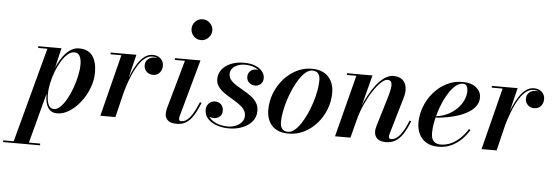

<svg xmlns="http://www.w3.org/2000/svg" viewBox="-168 -944 3988 1383"><g transform="rotate(5 1826.0 -253.0)"><path d="M-37 250 150 -447.5H83V-460H251L209.5 -285L187 -202.5L182 -161L73 250ZM-109.5 250V237.5H158V250ZM235.5 -19Q258 -19 281 -41.5Q304 -64 325 -101.2Q346 -138.5 362.2 -183.5Q378.5 -228.5 388 -273.5Q397.5 -318.5 397.5 -356Q397.5 -394.5 384.8 -416.8Q372 -439 346 -439Q322 -439 298.2 -418.5Q274.5 -398 253.5 -363.8Q232.5 -329.5 216.5 -287.5Q200.5 -245.5 191.2 -202.2Q182 -159 182 -121Q182 -75.5 194.2 -47.2Q206.5 -19 235.5 -19ZM260 10Q226.5 10 207.2 -8Q188 -26 180 -56Q172 -86 172 -122Q172 -150.5 178.2 -187Q184.5 -223.5 196.8 -262.5Q209 -301.5 226.8 -338.5Q244.5 -375.5 267.5 -405.2Q290.5 -435 318 -452.5Q345.5 -470 377.5 -470Q444.5 -470 475.5 -426.2Q506.5 -382.5 506.5 -307.5Q506.5 -250 485 -193.8Q463.5 -137.5 427.5 -91.5Q391.5 -45.5 348 -17.8Q304.5 10 260 10Z M572 0 685 -447.5H606.5V-460H792.5L681 0ZM710 -152.5Q719 -191 732.2 -234.5Q745.5 -278 763 -319.5Q780.5 -361 802.5 -395Q824.5 -429 851.2 -449.2Q878 -469.5 909.5 -469.5Q945.5 -469.5 967.5 -449.2Q989.5 -429 989.5 -397Q989.5 -367.5 971.5 -347Q953.5 -326.5 924 -326.5Q896 -326.5 877.2 -344.5Q858.5 -362.5 858.5 -390Q858.5 -417 876.8 -434.2Q895 -451.5 924.5 -451.5Q951.5 -451.5 970 -437.2Q988.5 -423 988.5 -397L976.5 -397.5Q976.5 -423.5 958.5 -440.5Q940.5 -457.5 909.5 -457.5Q880 -457.5 854.5 -437.5Q829 -417.5 807.8 -384.2Q786.5 -351 769.5 -310.8Q752.5 -270.5 739.2 -229.2Q726 -188 717.5 -152.5Z M1125 10Q1080.5 10 1060.2 -8.2Q1040 -26.5 1040 -57Q1040 -68 1042 -78.5Q1044 -89 1046 -97L1144.5 -447.5H1071.5V-460H1256L1141 -45.5Q1140 -41.5 1139.5 -37.2Q1139 -33 1139 -29Q1139 -22 1142.5 -16.8Q1146 -11.5 1155 -11.5Q1175 -11.5 1194.5 -25Q1214 -38.5 1234.5 -71Q1255 -103.5 1278.5 -159.5L1290.5 -155.5Q1267.5 -98.5 1244.2 -62Q1221 -25.5 1192.5 -7.8Q1164 10 1125 10ZM1246.5 -606Q1225.5 -606 1208.5 -616.5Q1191.5 -627 1181.8 -644.2Q1172 -661.5 1172 -681.5Q1172 -702 1181.8 -719Q1191.5 -736 1208.5 -746.2Q1225.5 -756.5 1246.5 -756.5Q1267.5 -756.5 1284.5 -746.2Q1301.5 -736 1311.8 -719Q1322 -702 1322 -681.5Q1322 -661.5 1311.8 -644.2Q1301.5 -627 1284.5 -616.5Q1267.5 -606 1246.5 -606Z M1501.5 10Q1453 10 1412.8 -4.2Q1372.5 -18.5 1348.2 -45Q1324 -71.5 1324 -108.5Q1324 -135.5 1341.2 -155Q1358.5 -174.5 1387.5 -174.5Q1413.5 -174.5 1430.5 -157.5Q1447.5 -140.5 1447.5 -112.5Q1447.5 -84 1429.2 -69.2Q1411 -54.5 1386.5 -54.5Q1369.5 -54.5 1355.5 -61Q1341.5 -67.5 1333.2 -79.5Q1325 -91.5 1325 -108.5H1341.5Q1341.5 -75 1362.8 -51.2Q1384 -27.5 1419 -15.2Q1454 -3 1495 -3Q1522.5 -3 1548.5 -13.2Q1574.5 -23.5 1592 -43Q1609.5 -62.5 1609.5 -90Q1609.5 -117 1593.5 -137.5Q1577.5 -158 1552.2 -175Q1527 -192 1498.8 -208.2Q1470.5 -224.5 1445.2 -242.8Q1420 -261 1404 -284Q1388 -307 1388 -337.5Q1388 -375.5 1410.8 -405.5Q1433.5 -435.5 1474.5 -453Q1515.5 -470.5 1569.5 -470.5Q1621 -470.5 1654.5 -455.8Q1688 -441 1704.5 -418.8Q1721 -396.5 1721 -374Q1721 -344 1703.5 -328.8Q1686 -313.5 1664 -313.5Q1640 -313.5 1621 -329Q1602 -344.5 1602 -373.5Q1602 -396.5 1618.5 -413Q1635 -429.5 1661 -429.5Q1685 -429.5 1702.5 -414Q1720 -398.5 1720 -374H1706Q1706 -395 1690.5 -414Q1675 -433 1646.2 -445Q1617.5 -457 1577 -457Q1551 -457 1527.2 -448.2Q1503.5 -439.5 1488.5 -422.5Q1473.5 -405.5 1473.5 -381.5Q1473.5 -356.5 1489.5 -337.5Q1505.5 -318.5 1530.8 -302.5Q1556 -286.5 1584.5 -270.8Q1613 -255 1638.5 -236Q1664 -217 1680 -192Q1696 -167 1696 -132Q1696 -88 1669.2 -56.2Q1642.5 -24.5 1598.2 -7.2Q1554 10 1501.5 10Z M1934 10Q1855 10 1814.2 -33Q1773.5 -76 1773.5 -148Q1773.5 -212 1796.5 -270Q1819.5 -328 1859.5 -373Q1899.5 -418 1951 -444Q2002.5 -470 2059.5 -470Q2139 -470 2180.2 -426Q2221.5 -382 2221.5 -310Q2221.5 -246.5 2198.8 -189Q2176 -131.5 2136.2 -86.5Q2096.5 -41.5 2044.5 -15.8Q1992.5 10 1934 10ZM1928.5 -2.5Q1952 -2.5 1975 -21.2Q1998 -40 2019.5 -72.2Q2041 -104.5 2059.5 -145Q2078 -185.5 2092 -229.2Q2106 -273 2113.8 -315.2Q2121.5 -357.5 2121.5 -392.5Q2121.5 -422.5 2108 -440Q2094.5 -457.5 2065 -457.5Q2042 -457.5 2018.8 -438.5Q1995.5 -419.5 1974 -387.5Q1952.5 -355.5 1934 -315Q1915.5 -274.5 1901.5 -230.5Q1887.5 -186.5 1879.8 -144.5Q1872 -102.5 1872 -67.5Q1872 -37.5 1885.8 -20Q1899.5 -2.5 1928.5 -2.5Z M2637.5 10Q2595.5 10 2574.5 -8.5Q2553.5 -27 2553.5 -61.5Q2553.5 -72 2556 -83.2Q2558.5 -94.5 2561 -103L2624 -312Q2635.5 -351 2640 -379.2Q2644.5 -407.5 2638 -422.8Q2631.5 -438 2611 -438Q2591 -438 2564 -413Q2537 -388 2508.8 -345Q2480.5 -302 2455.5 -247.2Q2430.5 -192.5 2415 -133H2406Q2417 -174.5 2434.8 -220.5Q2452.5 -266.5 2476.2 -310.8Q2500 -355 2528.2 -391Q2556.5 -427 2587.5 -448.2Q2618.5 -469.5 2650.5 -469.5Q2693 -469.5 2716.2 -449.2Q2739.5 -429 2744.8 -395Q2750 -361 2737.5 -319.5L2659 -51.5Q2657.5 -47 2656.8 -42Q2656 -37 2656 -33Q2656 -24.5 2659.5 -19.8Q2663 -15 2672 -15Q2705 -15 2734.5 -49.5Q2764 -84 2794.5 -159.5L2806 -155.5Q2783 -96 2758.2 -59.8Q2733.5 -23.5 2704.2 -6.8Q2675 10 2637.5 10ZM2269 0 2384 -447.5H2315.5V-460H2499.5L2380.5 0Z M3016 10Q2964 10 2929.2 -10.8Q2894.5 -31.5 2876.8 -67.8Q2859 -104 2859 -150Q2859 -210 2881 -267Q2903 -324 2942.8 -370Q2982.5 -416 3035.5 -443Q3088.5 -470 3150 -470Q3214 -470 3249.5 -440.8Q3285 -411.5 3285 -368.5Q3285 -330.5 3260.2 -300Q3235.5 -269.5 3191.2 -247.8Q3147 -226 3089.5 -213Q3032 -200 2966 -196V-206Q3005 -208.5 3039.2 -221Q3073.5 -233.5 3101.2 -253.5Q3129 -273.5 3148.8 -298.5Q3168.5 -323.5 3179.2 -351.8Q3190 -380 3190 -409Q3190 -428 3182.2 -442.8Q3174.5 -457.5 3154 -457.5Q3129.5 -457.5 3105.8 -439.2Q3082 -421 3060.5 -389.8Q3039 -358.5 3021.2 -320Q3003.5 -281.5 2990.2 -239.8Q2977 -198 2970 -158.2Q2963 -118.5 2963 -86.5Q2963 -41.5 2982.2 -24.2Q3001.5 -7 3032 -7Q3070.5 -7 3105.8 -23.2Q3141 -39.5 3171.5 -68.5Q3202 -97.5 3226 -136L3237 -129Q3215 -93 3183.5 -61.2Q3152 -29.5 3110.5 -9.8Q3069 10 3016 10Z M3328.5 0 3441.5 -447.5H3363V-460H3549L3437.5 0ZM3466.5 -152.5Q3475.5 -191 3488.8 -234.5Q3502 -278 3519.5 -319.5Q3537 -361 3559 -395Q3581 -429 3607.8 -449.2Q3634.5 -469.5 3666 -469.5Q3702 -469.5 3724 -449.2Q3746 -429 3746 -397Q3746 -367.5 3728 -347Q3710 -326.5 3680.5 -326.5Q3652.5 -326.5 3633.8 -344.5Q3615 -362.5 3615 -390Q3615 -417 3633.2 -434.2Q3651.5 -451.5 3681 -451.5Q3708 -451.5 3726.5 -437.2Q3745 -423 3745 -397L3733 -397.5Q3733 -423.5 3715 -440.5Q3697 -457.5 3666 -457.5Q3636.5 -457.5 3611 -437.5Q3585.5 -417.5 3564.2 -384.2Q3543 -351 3526 -310.8Q3509 -270.5 3495.8 -229.2Q3482.5 -188 3474 -152.5Z"/></g></svg>

Font: Bodoni Moda 18pt SemiBold
Style: Italic
Weight: 600
Italic angle: -13°
Designer: Owen Earl
Foundry: indestructible type
Version: Version 2.005